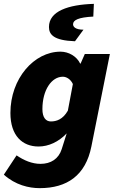

<svg xmlns="http://www.w3.org/2000/svg" viewBox="-26 -780 598 996"><path d="M180 196C322 196 418 130 448 -20L544 -500H414L392 -450H390C372 -488 330 -512 288 -512C150 -512 28 -372 28 -194C28 -76 90 -20 174 -20C226 -20 278 -44 320 -88L294 -6C278 44 238 70 184 70C140 70 98 52 60 26L-6 126C54 180 124 196 180 196ZM238 -150C212 -150 194 -170 194 -214C194 -314 242 -382 300 -382C318 -382 340 -370 352 -344L326 -206C300 -160 266 -150 238 -150ZM363 -566 407 -626C364 -626 353 -642 353 -654C353 -676 381 -690 458 -694L461 -760C328 -756 228 -722 228 -640C228 -601 252 -570 363 -566Z"/></svg>

Font: Source Sans Pro Black
Style: Italic
Weight: 900
Italic angle: -11°
Designer: Paul D. Hunt
Foundry: Adobe Systems Incorporated
Version: Version 3.006;hotconv 1.0.111;makeotfexe 2.5.65597